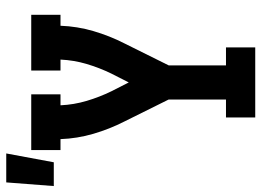

<svg xmlns="http://www.w3.org/2000/svg" viewBox="-224 -724 857 630"><g transform="rotate(-90 205.0 -408.5)"><path d="M135 0V-96H194V-284L122 -429Q97 -478 81.5 -531Q66 -584 64 -639H28V-735H211V-639H175Q177 -595 189.5 -553Q202 -511 221 -472L250 -415L279 -472Q298 -511 310.5 -553Q323 -595 325 -639H289V-735H472V-639H436Q434 -584 418.5 -531Q403 -478 378 -429L306 -284V-96H365V0ZM-90 -661 -78 -817H17L-12 -661Z"/></g></svg>

Font: Iosevka Curly Slab
Style: Bold
Weight: 700
Monospace: yes
Designer: Belleve Invis
Foundry: Belleve Invis
Version: Version 22.1.2; ttfautohint (v1.8.4)